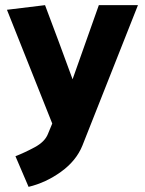

<svg xmlns="http://www.w3.org/2000/svg" viewBox="-20 -505 563 746"><path d="M166 16 183 -25 7 -467 155 -485Q182 -413 209 -341Q236 -269 262 -197L364 -485H516L300 61Q276 120 217 162.5Q158 205 91 221L40 102Q76 88 115 67Q154 46 166 16Z"/></svg>

Font: Palanquin Dark Medium
Style: Regular
Weight: 500
Designer: Pria Ravichandran
Version: Version 1.001